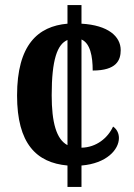

<svg xmlns="http://www.w3.org/2000/svg" viewBox="-20 -734 527 754"><path d="M245 -84V0H300V-84C398 -92 447 -146 447 -192C447 -210 439 -227 424 -237C404 -193 359 -155 300 -154V-579C334 -564 344 -514 344 -457C437 -457 454 -497 454 -537C454 -591 405 -635 300 -641V-714H245V-641C129 -631 47 -558 47 -359C47 -170 123 -95 245 -84ZM245 -577V-164C201 -187 183 -254 183 -360C183 -500 205 -560 245 -577Z"/></svg>

Font: Noto Serif Bengali Condensed
Style: Bold
Weight: 700
Width: 3
Designer: Juan Bruce, Universal Thirst, Indian Type Foundry and the Monotype Design Team.
Foundry: Monotype Imaging Inc.
Version: Version 2.003